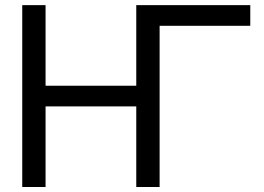

<svg xmlns="http://www.w3.org/2000/svg" viewBox="-20 -743 1049 763"><path d="M585 -640.6H974.6V-722.7H614.3ZM68.4 -722.7V0H161.1V-320.3H521.5V0H614.3V-722.7H521.5V-402.3H161.1V-722.7Z"/></svg>

Font: Giphurs
Style: Regular
Weight: 400
Version: Version 2.010